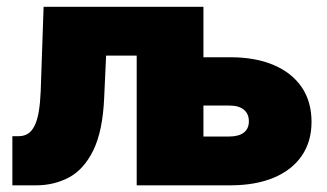

<svg xmlns="http://www.w3.org/2000/svg" viewBox="-20 -556 982 576"><path d="M17.1 0V-147.5H36.1Q52.2 -147.5 64 -155Q75.7 -162.6 83.7 -178.7Q91.8 -194.8 96.2 -220.5Q100.6 -246.1 102.1 -281.7L110.8 -535.6H585.9V0H390.1V-389.2H298.3L292.5 -262.2Q288.1 -162.6 260 -105.2Q231.9 -47.9 187.3 -23.9Q142.6 0 87.9 0ZM507.3 -384.3H669.9Q746.6 -384.3 801.3 -360.8Q856 -337.4 885.3 -294.2Q914.6 -251 914.6 -190.4Q914.6 -131.3 885.3 -88.6Q856 -45.9 801.3 -22.9Q746.6 0 669.9 0H394.5V-535.6H590.3V-146.5H668Q696.3 -146.5 711.4 -158.2Q726.6 -169.9 726.6 -191.9Q726.6 -214.8 711.4 -227.1Q696.3 -239.3 668 -239.3H507.3Z"/></svg>

Font: Inter 20pt Black
Style: Regular
Weight: 900
Version: Version 4.001;git-66647c0bb